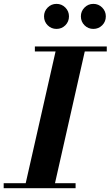

<svg xmlns="http://www.w3.org/2000/svg" viewBox="-62 -996 586 1016"><path d="M68 0 238 -750H392.5L223 0ZM-42.5 0V-26.5H338V0ZM122.5 -723.5V-750H503V-723.5ZM432 -843Q404.5 -843 385.2 -862.2Q366 -881.5 366 -909.5Q366 -936.5 385.2 -956Q404.5 -975.5 432 -975.5Q459.5 -975.5 478.8 -956Q498 -936.5 498 -909.5Q498 -881.5 478.8 -862.2Q459.5 -843 432 -843ZM237 -843Q209.5 -843 190.2 -862.2Q171 -881.5 171 -909.5Q171 -936.5 190.2 -956Q209.5 -975.5 237 -975.5Q264.5 -975.5 283.8 -956Q303 -936.5 303 -909.5Q303 -881.5 283.8 -862.2Q264.5 -843 237 -843Z"/></svg>

Font: Bodoni Moda 9pt
Style: Bold Italic
Weight: 700
Italic angle: -13°
Designer: Owen Earl
Foundry: indestructible type
Version: Version 2.004